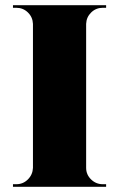

<svg xmlns="http://www.w3.org/2000/svg" viewBox="-20 -720 458 740"><path d="M389 -10V0H30V-10H43Q69 -10 87.5 -28.5Q106 -47 107 -73V-628Q106 -654 87.5 -672Q69 -690 43 -690H30V-700H389V-690H376Q350 -690 331.5 -672Q313 -654 312 -628V-73Q312 -47 331 -28.5Q350 -10 376 -10Z"/></svg>

Font: Cinzel Decorative Black
Style: Regular
Weight: 900
Designer: Natanael Gama
Version: Version 1.001;PS 001.001;hotconv 1.0.56;makeotf.lib2.0.21325